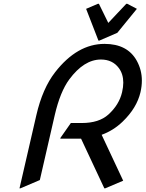

<svg xmlns="http://www.w3.org/2000/svg" viewBox="-20 -980 773 1019"><path d="M83.5 19.5 172.9 -368.7Q205.6 -510.7 272.5 -596.7Q389.6 -747.1 534.7 -747.1Q656.7 -747.1 706.1 -657.2Q732.9 -608.4 732.9 -552.2Q732.9 -522.5 725.6 -490.7Q706.1 -406.7 630.4 -334Q581.5 -287.1 519.5 -264.6L633.8 -21L538.6 19.5H533.7L410.2 -244.1H299.8L301.3 -249L356 -327.1H413.6Q505.4 -327.1 555.2 -372.1Q612.3 -423.8 627.9 -490.7Q634.3 -518.1 634.3 -541.5Q634.3 -586.9 610.8 -618.7Q577.1 -664.1 515.6 -664.1Q425.8 -664.1 347.7 -558.6Q299.3 -493.2 270.5 -368.7L191.4 -24.4L88.4 19.5ZM502.4 -764.6 437 -933.1 500 -960H504.9L554.7 -858.4L650.4 -960H655.3L706.5 -933.1L602.5 -805.7L507.3 -764.6Z"/></svg>

Font: Nova Script
Style: Regular
Weight: 400
Italic angle: -13°
Version: Version 2.001